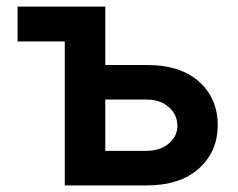

<svg xmlns="http://www.w3.org/2000/svg" viewBox="-20 -566 727 586"><path d="M301.3 -367.7H425.8Q529.8 -368.2 587.2 -317.1Q644.5 -266.1 644.5 -184.1Q644.5 -103.5 587.2 -51.8Q529.8 0 425.8 0H177.7V-439.5H33.7V-545.9H301.3ZM301.3 -262.2V-105.5H425.8Q467.3 -105.5 494.1 -127Q521 -148.4 521.5 -182.1Q521 -217.3 494.1 -240Q467.3 -262.7 425.8 -262.2Z"/></svg>

Font: Inter Semi Bold
Style: Regular
Weight: 600
Designer: Rasmus Andersson
Foundry: rsms
Version: Version 4.000;git-e0f93cc